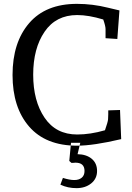

<svg xmlns="http://www.w3.org/2000/svg" viewBox="-20 -740 683 995"><path d="M602 -170 541 -168V-148Q541 -135 540 -121.5Q539 -108 524 -65Q448 -43 380 -43Q270 -43 211 -130Q152 -217 152 -353Q152 -489 211 -575.5Q270 -662 380 -662Q439 -662 515 -639Q527 -605 527 -589V-542L588 -538L599 -686Q590 -688 540 -700Q460 -720 379 -720Q217 -720 131 -620Q45 -520 45 -351.5Q45 -183 131 -84Q217 15 379 15Q464 15 608 -19ZM371 103 358 104H350L339 94L348 0H396L382 59Q428 60 455.5 83Q483 106 483 146Q483 186 452.5 210.5Q422 235 376.5 235Q331 235 293 217L306 182Q341 193 365 193Q389 193 403.5 181Q418 169 418 146Q418 103 371 103Z"/></svg>

Font: Andada
Style: Regular
Weight: 400
Designer: Carolina Giovagnoli
Foundry: Carolina Giovagnoli
Version: Version 1.002